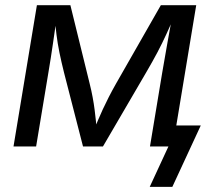

<svg xmlns="http://www.w3.org/2000/svg" viewBox="-20 -566 811 742"><path d="M32.2 0 122.6 -545.9H252L326.2 -244.1Q333.5 -215.3 338.1 -189.9Q342.8 -164.6 345.7 -141.6Q348.6 -118.7 350.8 -97.4Q353 -76.2 354.5 -55.7H339.8Q348.6 -77.6 357.7 -99.1Q366.7 -120.6 377.2 -143.3Q387.7 -166 400.4 -190.9Q413.1 -215.8 429.2 -244.1L601.6 -545.9H738.3L647.9 0H559.6L606.9 -285.2Q611.3 -311.5 616.5 -340.3Q621.6 -369.1 626.7 -398.7Q631.8 -428.2 637.2 -457Q642.6 -485.8 647.5 -512.2H657.2Q639.2 -469.2 623 -434.1Q606.9 -398.9 588.4 -363.8Q569.8 -328.6 544.4 -285.2L377.9 0H300.8L227.5 -285.2Q216.8 -328.1 209.7 -362.8Q202.6 -397.5 198.2 -432.9Q193.8 -468.3 189.5 -512.2H201.2Q196.8 -483.4 192.9 -455.1Q189 -426.8 184.8 -398.7Q180.7 -370.6 176.3 -342.3Q171.9 -314 167 -285.2L119.6 0ZM558.6 156.2 630.9 0H599.1L612.3 -81.1H755.9L646 156.2Z"/></svg>

Font: Inter
Style: Italic
Weight: 400
Italic angle: -9.3988°
Designer: Rasmus Andersson
Foundry: rsms
Version: Version 4.001;git-66647c0bb